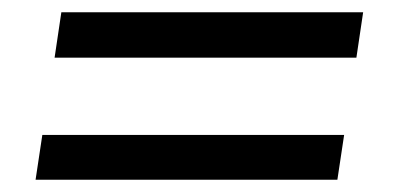

<svg xmlns="http://www.w3.org/2000/svg" viewBox="-20 -444 640 313"><path d="M69 -350 80 -424H572L561 -350ZM38 -151 49 -224H541L530 -151Z"/></svg>

Font: Mulish ExtraLight SemiBold
Style: Italic
Weight: 600
Italic angle: -9°
Version: Version 3.603